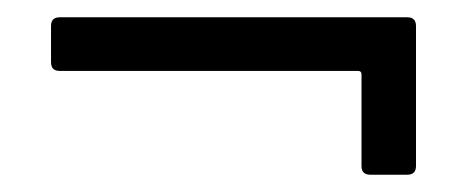

<svg xmlns="http://www.w3.org/2000/svg" viewBox="-20 -364 540 222"><path d="M398 -172V-278Q398 -282 394 -282H49Q39 -282 39 -292V-334Q39 -344 49 -344H451Q461 -344 461 -334V-172Q461 -162 451 -162H408Q398 -162 398 -172Z"/></svg>

Font: Barlow GEO
Style: Regular
Weight: 400
Designer: Jeremy Tribby
Foundry: Tribby Type
Version: Version 1.408